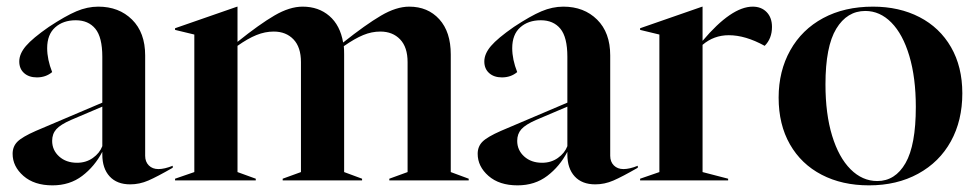

<svg xmlns="http://www.w3.org/2000/svg" viewBox="-20 -543 2937 578"><path d="M18 -80Q18 -102 32.5 -116.5Q47 -131 88 -149L288 -234V-372Q288 -431 267 -456.5Q246 -482 208 -482Q170 -482 146 -460.5Q122 -439 122 -398Q122 -364 137 -326Q118 -310 91 -310Q67 -310 52.5 -323Q38 -336 38 -358Q38 -381 58 -404.5Q78 -428 127 -462Q177 -495 210 -509Q243 -523 276 -523Q338 -523 377.5 -484Q417 -445 417 -376V-74Q417 -56 428 -45Q439 -34 457 -34Q475 -34 500 -44V-38Q453 -11 426.5 0.5Q400 12 372 12Q332 12 310 -12Q288 -36 288 -78V-86Q265 -42 227.5 -13.5Q190 15 138 15Q83 15 50.5 -13.5Q18 -42 18 -80ZM212 -53Q239 -53 259.5 -67.5Q280 -82 288 -103V-222L194 -182Q162 -168 149.5 -154Q137 -140 137 -119Q137 -91 158 -72Q179 -53 212 -53Z M507 -5 565 -25V-439L507 -453V-458L694 -523H695V-417Q761 -470 806.5 -496.5Q852 -523 891 -523Q939 -523 971.5 -495Q1004 -467 1013 -415Q1081 -469 1127 -496Q1173 -523 1212 -523Q1268 -523 1302.5 -485Q1337 -447 1337 -379V-25L1391 -5V0H1152V-5L1207 -25V-356Q1207 -401 1184.5 -424.5Q1162 -448 1125 -448Q1099 -448 1073.5 -437.5Q1048 -427 1015 -404Q1016 -396 1016 -379V-25L1070 -5V0H831V-5L886 -25V-356Q886 -401 863.5 -424.5Q841 -448 804 -448Q778 -448 752 -437.5Q726 -427 695 -405V-25L750 -5V0H507Z M1418 -80Q1418 -102 1432.5 -116.5Q1447 -131 1488 -149L1688 -234V-372Q1688 -431 1667 -456.5Q1646 -482 1608 -482Q1570 -482 1546 -460.5Q1522 -439 1522 -398Q1522 -364 1537 -326Q1518 -310 1491 -310Q1467 -310 1452.5 -323Q1438 -336 1438 -358Q1438 -381 1458 -404.5Q1478 -428 1527 -462Q1577 -495 1610 -509Q1643 -523 1676 -523Q1738 -523 1777.5 -484Q1817 -445 1817 -376V-74Q1817 -56 1828 -45Q1839 -34 1857 -34Q1875 -34 1900 -44V-38Q1853 -11 1826.5 0.5Q1800 12 1772 12Q1732 12 1710 -12Q1688 -36 1688 -78V-86Q1665 -42 1627.5 -13.5Q1590 15 1538 15Q1483 15 1450.5 -13.5Q1418 -42 1418 -80ZM1612 -53Q1639 -53 1659.5 -67.5Q1680 -82 1688 -103V-222L1594 -182Q1562 -168 1549.5 -154Q1537 -140 1537 -119Q1537 -91 1558 -72Q1579 -53 1612 -53Z M1907 -5 1965 -25V-439L1907 -453V-458L2094 -523H2095V-420Q2182 -523 2246 -523Q2272 -523 2288 -506.5Q2304 -490 2304 -462Q2304 -427 2282 -405Q2224 -437 2174 -437Q2129 -437 2095 -408V-25L2172 -5V0H1907Z M2324 -249Q2324 -329 2359 -391.5Q2394 -454 2458 -488.5Q2522 -523 2608 -523Q2687 -523 2748 -491.5Q2809 -460 2843 -401Q2877 -342 2877 -262Q2877 -180 2842.5 -117.5Q2808 -55 2744 -20Q2680 15 2596 15Q2515 15 2453.5 -17Q2392 -49 2358 -108.5Q2324 -168 2324 -249ZM2621 2Q2675 2 2706 -52Q2737 -106 2737 -221Q2737 -309 2717.5 -374.5Q2698 -440 2663.5 -475Q2629 -510 2585 -510Q2530 -510 2497.5 -456.5Q2465 -403 2465 -289Q2465 -200 2485 -134.5Q2505 -69 2540.5 -33.5Q2576 2 2621 2Z"/></svg>

Font: Nyght Serif Medium
Style: Regular
Weight: 500
Designer: Maksym Kobuzan
Version: Version 0.410